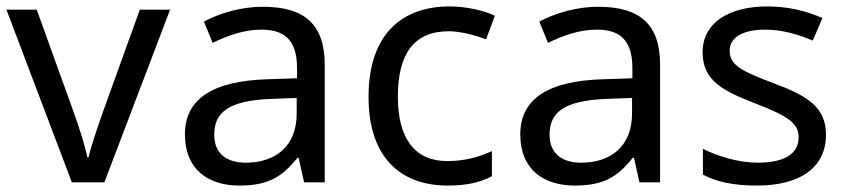

<svg xmlns="http://www.w3.org/2000/svg" viewBox="-20 -566 2629 596"><path d="M203 0H304L508 -536H414L300 -220C285 -177 262 -111 255 -78H251C245 -111 224 -176 208 -220L94 -536H0Z M796 -545C726 -545 660 -524 613 -499L640 -433C684 -454 735 -474 791 -474C861 -474 902 -444 902 -355V-323L811 -320C636 -315 554 -256 554 -149C554 -40 626 10 723 10C813 10 856 -17 903 -76H907L924 0H988V-365C988 -490 926 -545 796 -545ZM822 -259 901 -262V-214C901 -110 833 -61 743 -61C685 -61 645 -88 645 -148C645 -216 688 -254 822 -259Z M1369 10C1430 10 1471 0 1507 -19V-97C1470 -80 1426 -66 1368 -66C1267 -66 1215 -137 1215 -266C1215 -400 1266 -469 1373 -469C1410 -469 1457 -456 1489 -444L1516 -517C1484 -533 1429 -546 1375 -546C1231 -546 1124 -463 1124 -265C1124 -75 1226 10 1369 10Z M1837 -545C1767 -545 1701 -524 1654 -499L1681 -433C1725 -454 1776 -474 1832 -474C1902 -474 1943 -444 1943 -355V-323L1852 -320C1677 -315 1595 -256 1595 -149C1595 -40 1667 10 1764 10C1854 10 1897 -17 1944 -76H1948L1965 0H2029V-365C2029 -490 1967 -545 1837 -545ZM1863 -259 1942 -262V-214C1942 -110 1874 -61 1784 -61C1726 -61 1686 -88 1686 -148C1686 -216 1729 -254 1863 -259Z M2544 -148C2544 -234 2485 -269 2383 -307C2280 -346 2245 -364 2245 -409C2245 -449 2284 -474 2356 -474C2408 -474 2458 -459 2503 -440L2533 -510C2483 -532 2427 -546 2362 -546C2242 -546 2161 -495 2161 -404C2161 -316 2223 -284 2327 -244C2432 -204 2459 -180 2459 -140C2459 -92 2421 -61 2332 -61C2269 -61 2204 -83 2162 -104V-24C2203 -2 2255 10 2330 10C2461 10 2544 -44 2544 -148Z"/></svg>

Font: Noto Sans Cuneiform
Style: Regular
Weight: 400
Designer: Monotype Design Team
Foundry: Monotype Imaging Inc.
Version: Version 2.001